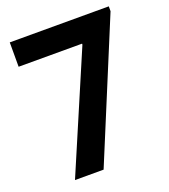

<svg xmlns="http://www.w3.org/2000/svg" viewBox="-133 -815 800 911"><g transform="rotate(-20 267.5 -360.0)"><path d="M341.8 -591.8V-596.7H21.5V-719.7H521.5V-695.3L233.4 0H88.9Z"/></g></svg>

Font: Reddit Sans Strawberry
Style: Bold
Weight: 700
Designer: Stephen Hutchings
Foundry: Reddit
Version: Version 1.013